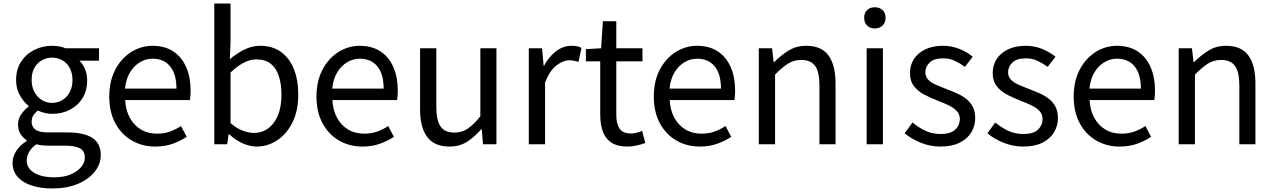

<svg xmlns="http://www.w3.org/2000/svg" viewBox="-20 -816 7205 1086"><path d="M275 250Q209 250 158 233Q107 216 79 183.5Q51 151 51 105Q51 70 72 37.5Q93 5 131 -18V-23Q110 -36 96 -58Q82 -80 82 -112Q82 -146 101.5 -172Q121 -198 142 -213V-217Q115 -238 93 -276Q71 -314 71 -363Q71 -423 99 -466.5Q127 -510 173.5 -533.5Q220 -557 274 -557Q298 -557 317.5 -553Q337 -549 351 -543H540V-473H429Q449 -454 461 -425Q473 -396 473 -361Q473 -303 446.5 -260.5Q420 -218 375 -195Q330 -172 274 -172Q255 -172 233.5 -177Q212 -182 194 -191Q179 -179 169 -164Q159 -149 159 -126Q159 -101 179 -84Q199 -67 254 -67H361Q455 -67 502.5 -36Q550 -5 550 62Q550 112 516 155Q482 198 420.5 224Q359 250 275 250ZM274 -234Q306 -234 332.5 -250Q359 -266 374.5 -295Q390 -324 390 -363Q390 -403 374.5 -431.5Q359 -460 333 -475Q307 -490 274 -490Q243 -490 216.5 -475Q190 -460 174.5 -432Q159 -404 159 -363Q159 -324 175 -295Q191 -266 217 -250Q243 -234 274 -234ZM288 187Q340 187 378.5 171Q417 155 438.5 129.5Q460 104 460 77Q460 38 432 23Q404 8 350 8H256Q241 8 222.5 6.5Q204 5 186 0Q157 20 144 44.5Q131 69 131 92Q131 135 172.5 161Q214 187 288 187Z M858 13Q785 13 726 -21Q667 -55 632.5 -118.5Q598 -182 598 -271Q598 -338 618 -390.5Q638 -443 672.5 -480.5Q707 -518 751 -537.5Q795 -557 841 -557Q911 -557 959 -526Q1007 -495 1032.5 -437.5Q1058 -380 1058 -302Q1058 -287 1057 -274Q1056 -261 1054 -250H688Q691 -192 714.5 -149.5Q738 -107 777 -83.5Q816 -60 868 -60Q908 -60 940.5 -71.5Q973 -83 1004 -103L1036 -42Q1001 -19 957 -3Q913 13 858 13ZM687 -315H978Q978 -397 942.5 -440.5Q907 -484 843 -484Q805 -484 771.5 -464Q738 -444 715.5 -407Q693 -370 687 -315Z M1431 13Q1394 13 1353 -5Q1312 -23 1277 -56H1273L1265 0H1192V-796H1284V-578L1280 -481Q1317 -513 1361 -535Q1405 -557 1451 -557Q1521 -557 1569 -522.5Q1617 -488 1642 -426Q1667 -364 1667 -280Q1667 -188 1633.5 -122Q1600 -56 1546.5 -21.5Q1493 13 1431 13ZM1416 -64Q1461 -64 1496.5 -89.5Q1532 -115 1552 -163.5Q1572 -212 1572 -279Q1572 -339 1557.5 -384.5Q1543 -430 1512 -455Q1481 -480 1428 -480Q1394 -480 1358 -461Q1322 -442 1284 -406V-120Q1319 -89 1354.5 -76.5Q1390 -64 1416 -64Z M2030 13Q1957 13 1898 -21Q1839 -55 1804.5 -118.5Q1770 -182 1770 -271Q1770 -338 1790 -390.5Q1810 -443 1844.5 -480.5Q1879 -518 1923 -537.5Q1967 -557 2013 -557Q2083 -557 2131 -526Q2179 -495 2204.5 -437.5Q2230 -380 2230 -302Q2230 -287 2229 -274Q2228 -261 2226 -250H1860Q1863 -192 1886.5 -149.5Q1910 -107 1949 -83.5Q1988 -60 2040 -60Q2080 -60 2112.5 -71.5Q2145 -83 2176 -103L2208 -42Q2173 -19 2129 -3Q2085 13 2030 13ZM1859 -315H2150Q2150 -397 2114.5 -440.5Q2079 -484 2015 -484Q1977 -484 1943.5 -464Q1910 -444 1887.5 -407Q1865 -370 1859 -315Z M2523 13Q2437 13 2396.5 -41Q2356 -95 2356 -199V-543H2448V-210Q2448 -135 2472 -100.5Q2496 -66 2550 -66Q2592 -66 2625 -88Q2658 -110 2697 -158V-543H2788V0H2712L2705 -85H2702Q2664 -41 2621.5 -14Q2579 13 2523 13Z M2971 0V-543H3046L3055 -444H3057Q3085 -496 3125.5 -526.5Q3166 -557 3211 -557Q3230 -557 3243.5 -554.5Q3257 -552 3269 -545L3252 -466Q3238 -470 3227 -472.5Q3216 -475 3199 -475Q3166 -475 3128 -446.5Q3090 -418 3063 -349V0Z M3529 13Q3472 13 3438 -9.5Q3404 -32 3389.5 -73Q3375 -114 3375 -168V-469H3294V-538L3380 -543L3390 -696H3466V-543H3614V-469H3466V-165Q3466 -116 3484.5 -88.5Q3503 -61 3550 -61Q3565 -61 3582 -65.5Q3599 -70 3612 -76L3630 -7Q3607 1 3581 7Q3555 13 3529 13Z M3938 13Q3865 13 3806 -21Q3747 -55 3712.5 -118.5Q3678 -182 3678 -271Q3678 -338 3698 -390.5Q3718 -443 3752.5 -480.5Q3787 -518 3831 -537.5Q3875 -557 3921 -557Q3991 -557 4039 -526Q4087 -495 4112.5 -437.5Q4138 -380 4138 -302Q4138 -287 4137 -274Q4136 -261 4134 -250H3768Q3771 -192 3794.5 -149.5Q3818 -107 3857 -83.5Q3896 -60 3948 -60Q3988 -60 4020.5 -71.5Q4053 -83 4084 -103L4116 -42Q4081 -19 4037 -3Q3993 13 3938 13ZM3767 -315H4058Q4058 -397 4022.5 -440.5Q3987 -484 3923 -484Q3885 -484 3851.5 -464Q3818 -444 3795.5 -407Q3773 -370 3767 -315Z M4272 0V-543H4347L4356 -464H4358Q4397 -503 4440.5 -530Q4484 -557 4540 -557Q4626 -557 4666 -502.5Q4706 -448 4706 -344V0H4615V-332Q4615 -409 4590.5 -443Q4566 -477 4512 -477Q4470 -477 4437 -456Q4404 -435 4364 -394V0Z M4882 0V-543H4974V0ZM4928 -655Q4901 -655 4884.5 -671.5Q4868 -688 4868 -716Q4868 -743 4884.5 -759Q4901 -775 4928 -775Q4955 -775 4972 -759Q4989 -743 4989 -716Q4989 -688 4972 -671.5Q4955 -655 4928 -655Z M5299 13Q5242 13 5188.5 -8.5Q5135 -30 5097 -62L5141 -123Q5177 -94 5215 -76Q5253 -58 5302 -58Q5356 -58 5382.5 -82.5Q5409 -107 5409 -143Q5409 -171 5390.5 -189.5Q5372 -208 5343.5 -221.5Q5315 -235 5285 -246Q5247 -261 5210.5 -279.5Q5174 -298 5150.5 -327.5Q5127 -357 5127 -403Q5127 -447 5149 -481.5Q5171 -516 5213 -536.5Q5255 -557 5314 -557Q5364 -557 5407.5 -539Q5451 -521 5482 -495L5438 -438Q5410 -458 5380.5 -472Q5351 -486 5315 -486Q5263 -486 5238.5 -462.5Q5214 -439 5214 -407Q5214 -382 5230.5 -365Q5247 -348 5274 -336.5Q5301 -325 5331 -313Q5361 -302 5390.5 -289Q5420 -276 5443.5 -258Q5467 -240 5481.5 -213.5Q5496 -187 5496 -148Q5496 -104 5473.5 -67Q5451 -30 5407.5 -8.5Q5364 13 5299 13Z M5767 13Q5710 13 5656.5 -8.5Q5603 -30 5565 -62L5609 -123Q5645 -94 5683 -76Q5721 -58 5770 -58Q5824 -58 5850.5 -82.5Q5877 -107 5877 -143Q5877 -171 5858.5 -189.5Q5840 -208 5811.5 -221.5Q5783 -235 5753 -246Q5715 -261 5678.5 -279.5Q5642 -298 5618.5 -327.5Q5595 -357 5595 -403Q5595 -447 5617 -481.5Q5639 -516 5681 -536.5Q5723 -557 5782 -557Q5832 -557 5875.5 -539Q5919 -521 5950 -495L5906 -438Q5878 -458 5848.5 -472Q5819 -486 5783 -486Q5731 -486 5706.5 -462.5Q5682 -439 5682 -407Q5682 -382 5698.5 -365Q5715 -348 5742 -336.5Q5769 -325 5799 -313Q5829 -302 5858.5 -289Q5888 -276 5911.5 -258Q5935 -240 5949.5 -213.5Q5964 -187 5964 -148Q5964 -104 5941.5 -67Q5919 -30 5875.5 -8.5Q5832 13 5767 13Z M6313 13Q6240 13 6181 -21Q6122 -55 6087.5 -118.5Q6053 -182 6053 -271Q6053 -338 6073 -390.5Q6093 -443 6127.5 -480.5Q6162 -518 6206 -537.5Q6250 -557 6296 -557Q6366 -557 6414 -526Q6462 -495 6487.5 -437.5Q6513 -380 6513 -302Q6513 -287 6512 -274Q6511 -261 6509 -250H6143Q6146 -192 6169.5 -149.5Q6193 -107 6232 -83.5Q6271 -60 6323 -60Q6363 -60 6395.5 -71.5Q6428 -83 6459 -103L6491 -42Q6456 -19 6412 -3Q6368 13 6313 13ZM6142 -315H6433Q6433 -397 6397.5 -440.5Q6362 -484 6298 -484Q6260 -484 6226.5 -464Q6193 -444 6170.5 -407Q6148 -370 6142 -315Z M6647 0V-543H6722L6731 -464H6733Q6772 -503 6815.5 -530Q6859 -557 6915 -557Q7001 -557 7041 -502.5Q7081 -448 7081 -344V0H6990V-332Q6990 -409 6965.5 -443Q6941 -477 6887 -477Q6845 -477 6812 -456Q6779 -435 6739 -394V0Z"/></svg>

Font: Noto Sans TC Thin
Style: Regular
Weight: 400
Version: Version 2.004-H2;hotconv 1.0.118;makeotfexe 2.5.65603